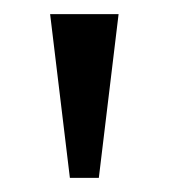

<svg xmlns="http://www.w3.org/2000/svg" viewBox="-20 -734 239 272"><path d="M79 -482 51 -714H148L120 -482Z"/></svg>

Font: Noto Serif Condensed
Style: Regular
Weight: 400
Width: 3
Designer: Monotype Design Team
Foundry: Monotype Imaging Inc.
Version: Version 2.015